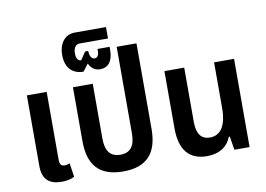

<svg xmlns="http://www.w3.org/2000/svg" viewBox="-86 -961 1535 1108"><g transform="rotate(-10 682.0 -407.0)"><path d="M191 9C219 9 245 4 266 -7L254 -88C245 -84 234 -81 226 -81C204 -81 195 -92 195 -118V-517H79V-103C79 -23 120 9 191 9Z M552 12C694 12 754 -64 754 -202V-703H638V-196C638 -123 611 -86 552 -86C492 -86 465 -123 465 -196V-517H349V-202C349 -64 408 12 552 12Z M523 -592C568 -592 598 -624 598 -693V-710H527V-696C527 -674 517 -659 502 -659C484 -659 473 -677 472 -708H454L423 -662C403 -662 394 -681 394 -707C394 -742 410 -759 430 -759H597V-826H413C364 -826 320 -788 320 -710C320 -635 361 -595 425 -595L457 -637C471 -607 492 -592 523 -592Z M1042 9C1120 9 1166 -28 1185 -79H1191L1204 0H1293V-517H1176V-250C1176 -147 1141 -94 1078 -94C1028 -94 1001 -127 1001 -199V-517H885V-181C885 -54 940 9 1042 9Z"/></g></svg>

Font: Noto Sans Thai UI Cond SemBd
Style: Regular
Weight: 600
Width: 3
Designer: Monotype Design Team
Foundry: Monotype Imaging Inc.
Version: Version 2.000